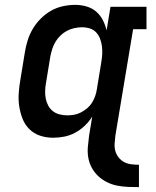

<svg xmlns="http://www.w3.org/2000/svg" viewBox="-20 -558 640 789"><path d="M551 211Q528 211 505 210Q482 209 460 204.5Q438 200 418.5 190Q399 180 383.5 165.5Q368 151 357.5 132Q347 113 343 91Q339 69 341 46Q343 23 346 0L359 -79Q346 -58 328 -41Q310 -24 288.5 -12.5Q267 -1 244 3.5Q221 8 198 8Q170 8 144.5 -0.5Q119 -9 100.5 -27.5Q82 -46 72.5 -70.5Q63 -95 59 -121.5Q55 -148 57 -176Q59 -204 64 -232L82 -342Q86 -367 93.5 -391.5Q101 -416 114.5 -439Q128 -462 147.5 -481.5Q167 -501 190 -514Q213 -527 238.5 -532.5Q264 -538 289 -538Q313 -538 335.5 -531.5Q358 -525 375 -510.5Q392 -496 402.5 -475.5Q413 -455 418 -433L434 -530H582V-438H527L454 0Q452 16 451 32Q450 48 454 62.5Q458 77 467.5 89Q477 101 490 108Q503 115 519 117Q535 119 551 119ZM256 -84Q271 -84 285 -86.5Q299 -89 312.5 -96Q326 -103 338 -113Q350 -123 358 -136Q366 -149 371 -163Q376 -177 378 -191L396 -301Q399 -318 400 -334.5Q401 -351 399 -367Q397 -383 391.5 -398Q386 -413 375.5 -424.5Q365 -436 349.5 -441Q334 -446 317 -446Q302 -446 286 -442.5Q270 -439 255.5 -431.5Q241 -424 229 -412.5Q217 -401 208.5 -387Q200 -373 195 -357.5Q190 -342 187 -327L169 -217Q166 -201 165.5 -184.5Q165 -168 168 -153Q171 -138 178 -124.5Q185 -111 197 -101.5Q209 -92 224.5 -88Q240 -84 256 -84Q256 -84 256 -84Q256 -84 256 -84Z"/></svg>

Font: Iosevka Curly Slab SmBdEx
Style: Italic
Weight: 600
Width: 7
Italic angle: -9°
Monospace: yes
Designer: Belleve Invis
Foundry: Belleve Invis
Version: Version 11.1.0; ttfautohint (v1.8.3)